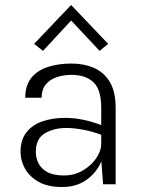

<svg xmlns="http://www.w3.org/2000/svg" viewBox="-20 -741 573 772"><path d="M229.5 11Q172.5 11 135.5 -9.8Q98.5 -30.5 80.5 -63Q62.5 -95.5 62.5 -130Q62.5 -179 86.5 -209.2Q110.5 -239.5 151 -253.2Q191.5 -267 241 -267Q312 -267 387 -238V-308.5Q387 -380.5 355.8 -410.2Q324.5 -440 267.5 -440Q237 -440 209.5 -431.2Q182 -422.5 164.8 -402.2Q147.5 -382 147.5 -348H81.5Q81.5 -398.5 106.5 -428.8Q131.5 -459 173.8 -472.2Q216 -485.5 267.5 -485.5Q317 -485.5 357.2 -468.2Q397.5 -451 421.2 -412Q445 -373 445 -307.5V0H394.5L387.5 -92Q368.5 -47 328 -18Q287.5 11 229.5 11ZM237 -35.5Q279 -35.5 313 -55.5Q347 -75.5 367 -105Q387 -134.5 387 -162V-199Q354 -212 315.5 -219.2Q277 -226.5 247 -226.5Q196.5 -226.5 160.2 -204.8Q124 -183 124 -130Q124 -106 134.8 -84.5Q145.5 -63 170.2 -49.2Q195 -35.5 237 -35.5ZM380.5 -536.5 266 -658.5 153 -536.5 117 -564.5 266 -721 415 -564.5Z"/></svg>

Font: Betina Sans Light
Style: Regular
Weight: 300
Designer: Jonathan Pinhorn (font) & Cristiano Sobral (main changes)
Version: Version 2.001;October 6, 2020;FontCreator 13.0.0.2681 64-bit